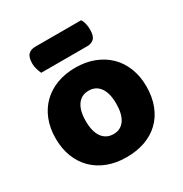

<svg xmlns="http://www.w3.org/2000/svg" viewBox="-165 -818 916 961"><g transform="rotate(-30 293.0 -338.0)"><path d="M133 -564Q128 -575 122.5 -591.5Q117 -608 117 -626Q117 -663 132 -677.5Q147 -692 172 -692H437Q445 -681 449 -664.5Q453 -648 453 -630Q453 -593 438.5 -578.5Q424 -564 399 -564ZM555 -243Q555 -181 536 -132.5Q517 -84 482.5 -51Q448 -18 400 -1Q352 16 293 16Q234 16 186 -2Q138 -20 103.5 -53.5Q69 -87 50 -135Q31 -183 31 -243Q31 -302 50 -350Q69 -398 103.5 -431.5Q138 -465 186 -483Q234 -501 293 -501Q352 -501 400 -482.5Q448 -464 482.5 -430.5Q517 -397 536 -349Q555 -301 555 -243ZM205 -243Q205 -182 228.5 -149.5Q252 -117 294 -117Q336 -117 358.5 -150Q381 -183 381 -243Q381 -303 358 -335.5Q335 -368 293 -368Q251 -368 228 -335.5Q205 -303 205 -243Z"/></g></svg>

Font: Baloo Thambi
Style: Regular
Weight: 400
Designer: Aadarsh Rajan and Ek Type
Foundry: Ek Type
Version: Version 1.100;PS 1.000;hotconv 1.0.88;makeotf.lib2.5.647800;